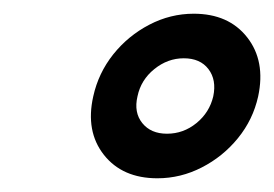

<svg xmlns="http://www.w3.org/2000/svg" viewBox="-20 -820 400 280"><path d="M116 -679.5Q123.5 -713.5 145.2 -740.8Q167 -768 197.8 -784Q228.5 -800 262.5 -800Q313.5 -800 340.5 -765.5Q367.5 -731 356.5 -679.5Q349 -645.5 327 -618.5Q305 -591.5 274.2 -575.8Q243.5 -560 209.5 -560Q158.5 -560 131.5 -594.2Q104.5 -628.5 116 -679.5ZM180.5 -679.5Q175 -656 187.5 -640.5Q200 -625 223.5 -625Q247.5 -625 266.5 -640.5Q285.5 -656 291 -679.5Q296 -703.5 284 -719.2Q272 -735 248 -735Q224.5 -735 205 -719.2Q185.5 -703.5 180.5 -679.5Z"/></svg>

Font: Besley* Condensed
Style: Bold Italic
Weight: 700
Width: 3
Italic angle: -13°
Designer: Owen Earl
Foundry: indestructible type*
Version: Version 3.000; ttfautohint (v1.8.3)